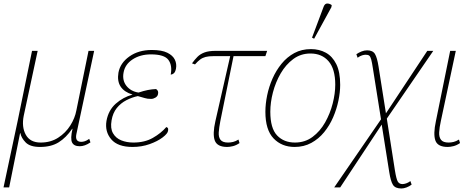

<svg xmlns="http://www.w3.org/2000/svg" viewBox="-59 -825 2679 1091"><path d="M-39 240 41 -136 123 -536H155L76 -168Q63 -104 87.5 -59.5Q112 -15 172 -15Q229 -15 271.5 -42.5Q314 -70 340.5 -112Q367 -154 375 -198L444 -536H476L375 -63Q366 -19 403 -19Q412 -19 423 -22.5Q434 -26 448 -36L455 -16Q423 6 394 6Q361 6 350.5 -15.5Q340 -37 353 -93H351Q317 -43 274.5 -16.5Q232 10 169 10Q112 10 87 -15.5Q62 -41 57 -68H55L-7 240Z M694 10Q610 10 573 -33.5Q536 -77 546 -138Q557 -199 599 -236Q641 -273 693 -287V-288Q647 -302 626.5 -333Q606 -364 614 -412Q624 -467 676 -504Q728 -541 804 -541Q860 -541 891.5 -525.5Q923 -510 934.5 -486Q946 -462 941 -435Q937 -415 928 -408Q919 -401 911 -401Q921 -453 898 -484.5Q875 -516 799 -516Q738 -516 694.5 -487.5Q651 -459 643 -412Q635 -368 659.5 -337Q684 -306 728 -299Q758 -309 781 -313.5Q804 -318 828 -319Q835 -314 838 -308Q841 -302 839 -291Q837 -278 824.5 -270.5Q812 -263 800 -263Q778 -263 764.5 -267.5Q751 -272 724 -279Q691 -272 659 -255.5Q627 -239 604.5 -211Q582 -183 575 -141Q567 -96 583 -68Q599 -40 630 -27.5Q661 -15 699 -15Q763 -15 809.5 -41.5Q856 -68 886 -103Q891 -102 894.5 -97.5Q898 -93 896 -82Q894 -66 865 -44Q836 -22 791 -6Q746 10 694 10Z M1232 10Q1175 10 1161.5 -26.5Q1148 -63 1165 -137L1249 -506H1155Q1127 -506 1109.5 -501.5Q1092 -497 1078.5 -487Q1065 -477 1049 -459L1032 -465Q1048 -487 1063.5 -502.5Q1079 -518 1103 -527Q1127 -536 1167 -536H1459L1449 -506H1268L1193 -137Q1186 -101 1184 -73.5Q1182 -46 1194 -30.5Q1206 -15 1237 -15Q1251 -15 1265.5 -18.5Q1280 -22 1296 -32L1302 -12Q1283 1 1264.5 5.5Q1246 10 1232 10Z M1615 10Q1542 10 1495.5 -38.5Q1449 -87 1449 -190Q1449 -234 1459 -283Q1469 -332 1489.5 -378.5Q1510 -425 1541 -463Q1572 -501 1613.5 -523.5Q1655 -546 1708 -546Q1755 -546 1792.5 -525.5Q1830 -505 1852 -460.5Q1874 -416 1874 -343Q1874 -301 1864 -253Q1854 -205 1834 -158.5Q1814 -112 1783 -74Q1752 -36 1710 -13Q1668 10 1615 10ZM1617 -15Q1674 -15 1717 -47Q1760 -79 1788.5 -129.5Q1817 -180 1831.5 -237Q1846 -294 1846 -344Q1846 -433 1808 -477Q1770 -521 1705 -521Q1650 -521 1607.5 -489.5Q1565 -458 1536 -408Q1507 -358 1492 -300.5Q1477 -243 1477 -190Q1477 -96 1515.5 -55.5Q1554 -15 1617 -15ZM1726 -605 1714 -611 1780 -787Q1787 -805 1800.5 -805Q1814 -805 1826 -796L1824 -784Z M1840 240 2106 -147 2060 -436Q2055 -470 2050.5 -486.5Q2046 -503 2039.5 -508.5Q2033 -514 2019 -514Q2010 -514 1998.5 -510.5Q1987 -507 1973 -497L1966 -517Q1979 -526 1995 -532.5Q2011 -539 2027 -539Q2059 -539 2071.5 -518.5Q2084 -498 2092 -447L2134 -181L2369 -536H2403L2139 -151L2185 143Q2193 193 2201.5 207Q2210 221 2228 221Q2237 221 2249 217Q2261 213 2273 204L2280 224Q2267 234 2251 240Q2235 246 2222 246Q2187 246 2174 225.5Q2161 205 2153 154L2110 -117L1874 240Z M2485 10Q2428 10 2415 -26.5Q2402 -63 2418 -137L2499 -536H2531L2446 -137Q2438 -101 2436.5 -73.5Q2435 -46 2447 -30.5Q2459 -15 2490 -15Q2504 -15 2518.5 -18.5Q2533 -22 2549 -32L2555 -12Q2536 1 2517.5 5.5Q2499 10 2485 10Z"/></svg>

Font: Noto Serif Thin
Style: Italic
Weight: 100
Italic angle: -12°
Designer: Monotype Design Team
Foundry: Monotype Imaging Inc.
Version: Version 2.014; ttfautohint (v1.8.4.7-5d5b)